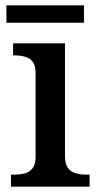

<svg xmlns="http://www.w3.org/2000/svg" viewBox="-20 -698 369 718"><path d="M21 0V-45H34Q54 -45 72 -49.5Q90 -54 101.5 -68.5Q113 -83 113 -111V-425Q113 -454 101.5 -468Q90 -482 72 -486.5Q54 -491 34 -491H29V-536H223V-115Q223 -85 234 -70Q245 -55 263.5 -50Q282 -45 302 -45H315V0ZM4 -613V-678H294V-613Z"/></svg>

Font: Noto Serif Thai Medium
Style: Regular
Weight: 500
Version: Version 2.001